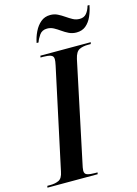

<svg xmlns="http://www.w3.org/2000/svg" viewBox="-165 -989 755 1060"><g transform="rotate(-15 212.5 -458.5)"><path d="M-30 0 -28 -10H-11Q17 -10 37.5 -19.5Q58 -29 65 -66L188 -639Q191 -652 192 -661Q193 -670 193 -675Q193 -693 177 -698.5Q161 -704 135 -704H119L121 -714H409L406 -704H390Q361 -704 340.5 -694Q320 -684 311 -644L192 -81Q189 -68 187 -57Q185 -46 185 -39Q185 -20 201 -15Q217 -10 244 -10H259L257 0ZM348 -786Q324 -786 304.5 -795.5Q285 -805 267.5 -817.5Q250 -830 232.5 -839.5Q215 -849 195 -849Q166 -849 151 -827.5Q136 -806 130 -787H119Q125 -819 139.5 -849Q154 -879 176.5 -898Q199 -917 231 -917Q254 -917 273 -907.5Q292 -898 310 -885.5Q328 -873 345.5 -863.5Q363 -854 384 -854Q409 -854 423 -871Q437 -888 444 -914H455Q449 -881 436 -851.5Q423 -822 401.5 -804Q380 -786 348 -786Z"/></g></svg>

Font: Noto Serif Display Condensed SemiBold
Style: Italic
Weight: 600
Width: 3
Italic angle: -12°
Designer: Monotype Design Team
Foundry: Monotype Imaging Inc.
Version: Version 2.009